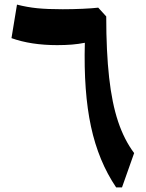

<svg xmlns="http://www.w3.org/2000/svg" viewBox="-20 -813 632 833"><path d="M440.9 -741.7Q440.9 -588.9 453.4 -477.1Q465.8 -365.2 492.4 -285.6Q519 -206.1 562 -148.9L509.3 0H483.9Q407.2 -113.3 374.8 -263.7Q342.3 -414.1 348.1 -627.4Q321.8 -622.1 292.2 -619.6Q262.7 -617.2 228 -617.2Q114.7 -617.2 29.8 -647.5L53.7 -793Q97.7 -781.7 141.8 -777.3Q186 -772.9 252 -772.9Q295.4 -772.9 338.9 -774.9Q382.3 -776.9 406.2 -779.8Z"/></svg>

Font: Pinar-FD SemiBold
Style: Regular
Weight: 600
Designer: Amin Abedi
Version: Version 2.000